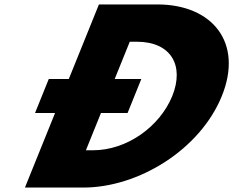

<svg xmlns="http://www.w3.org/2000/svg" viewBox="-20 -845 1051 865"><path d="M289.9 -489H199.7L137.9 -336H228.1L92.3 0H355.2C605 0 882.3 -172 979.7 -413C1076.7 -653 937.2 -825 688.6 -825H425.7ZM496.7 -489 564.6 -657H596.5C750.5 -657 811.8 -550 756 -412C699.2 -274 551.8 -168 398.9 -168H367L434.9 -336H554.8L616.6 -489Z"/></svg>

Font: Hussar
Style: BdWideOblFour
Weight: 700
Foundry: Cannot Into Space Fonts
Version: Version 2.00